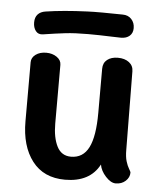

<svg xmlns="http://www.w3.org/2000/svg" viewBox="-51 -732 665 778"><g transform="rotate(5 282.0 -343.0)"><path d="M504 -51Q504 -31 488 -16.5Q472 -2 448 -2Q428 -2 407 -25Q386 -48 382 -73Q343 1 242 1Q155 1 108.5 -59.5Q62 -120 62 -221V-461Q62 -480 79 -492.5Q96 -505 122 -505Q147 -505 165 -492.5Q183 -480 183 -461V-222Q183 -165 201 -129.5Q219 -94 258 -94Q307 -94 330 -139.5Q353 -185 353 -281V-460Q353 -484 369.5 -497Q386 -510 413 -510Q441 -510 458.5 -496.5Q476 -483 476 -460L479 -142Q479 -113 484.5 -95Q490 -77 497 -65.5Q504 -54 504 -51ZM62 -623Q62 -644 73 -656Q84 -668 104 -671Q175 -682 273 -686Q294 -687 334 -687L417 -686Q439 -686 452.5 -671.5Q466 -657 466 -635Q466 -615 453 -603.5Q440 -592 418 -592Q396 -592 380 -593Q328 -595 284 -595Q230 -595 191.5 -590.5Q153 -586 102 -578Q83 -575 72.5 -588.5Q62 -602 62 -623Z"/></g></svg>

Font: Mali SemiBold
Style: Regular
Weight: 600
Designer: Kitiyaporn Chalermlarp | Katatrad Aksorn Co.,Ltd.
Foundry: Cadson Demak Co.,Ltd.
Version: Version 1.000; ttfautohint (v1.6)